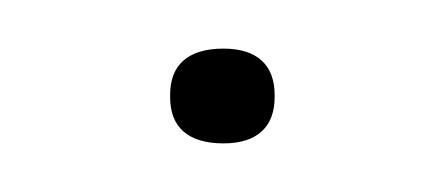

<svg xmlns="http://www.w3.org/2000/svg" viewBox="-20 -290 183 79"><path d="M50 -251V-250C50 -238 57 -231 72 -231C86 -231 93 -238 93 -250V-251C93 -263 86 -270 72 -270C57 -270 50 -263 50 -251Z"/></svg>

Font: LT Wave Thin
Style: Regular
Weight: 100
Designer: Daniel Lyons
Version: Version 2.5 (Glyphs App)